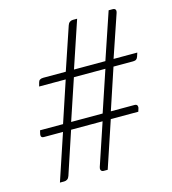

<svg xmlns="http://www.w3.org/2000/svg" viewBox="-106 -795 792 883"><g transform="rotate(-15 290.0 -354.0)"><path d="M372 -221.5 298 0H278.5Q272.5 0 268.5 -3.5Q264.5 -7 264.5 -13.5Q264.5 -17 266 -21.5L333 -221.5H183L116 -19.5Q112.5 -9 105.8 -4.5Q99 0 91 0H70.5L144.5 -221.5H53Q40 -221.5 40 -233.5Q40 -235.5 40.2 -237.2Q40.5 -239 41 -241.5L44.5 -256H154L219 -451.5H92.5L97.5 -470Q101 -485.5 121.5 -485.5H228.5L297 -688.5Q300 -698 306.8 -702.8Q313.5 -707.5 322 -707.5H342L267.5 -485.5H417L492 -707.5H512.5Q518.5 -707.5 522.2 -704.2Q526 -701 526 -695Q526 -691.5 524.5 -687L456 -485.5H569L563 -467.5Q560.5 -459.5 555.2 -455.5Q550 -451.5 540 -451.5H446.5L381.5 -256H494.5Q508.5 -256 508.5 -243Q508.5 -241.5 508.5 -239.8Q508.5 -238 507.5 -236L503 -221.5ZM192.5 -256H342.5L408 -451.5H258Z"/></g></svg>

Font: Lato Light
Style: Italic
Weight: 300
Italic angle: -7°
Designer: Lukasz Dziedzic
Foundry: Lukasz Dziedzic
Version: Version 1.104; Western+Polish opensource